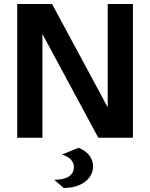

<svg xmlns="http://www.w3.org/2000/svg" viewBox="-20 -688 750 959"><path d="M66 0V-668H240L518 -152V-668H644V0H471L192 -518V0ZM298 251 251 210Q276 210 298 204.5Q320 199 334.5 184.5Q349 170 349 146Q349 125 333.5 108.5Q318 92 289 84L373 50Q412 67 428.5 91.5Q445 116 445 142Q445 173 427 197.5Q409 222 376 236.5Q343 251 298 251Z"/></svg>

Font: Atkinson Hyperlegible Next SemiBold
Style: Regular
Weight: 600
Designer: Elliott Scott, Megan Eiswerth, Linus Boman, Theodore Petrosky, Letters from Sweden
Foundry: Applied Design Works, Letters from Sweden
Version: Version 2.001